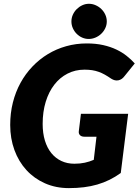

<svg xmlns="http://www.w3.org/2000/svg" viewBox="-20 -960 715 988"><path d="M362.5 -117.5Q392.5 -117.5 416.5 -122.8Q440.5 -128 462.5 -137.5L476.5 -256.5H414.5Q399.5 -256.5 391.8 -264.2Q384 -272 385.5 -284.5L396.5 -374.5H639.5L601.5 -70Q573.5 -49.5 543.5 -34.8Q513.5 -20 480.8 -10.5Q448 -1 411.8 3.5Q375.5 8 334.5 8Q267 8 211.2 -16.8Q155.5 -41.5 115.8 -85Q76 -128.5 54.2 -188Q32.5 -247.5 32.5 -317Q32.5 -377.5 46.2 -432.2Q60 -487 85.5 -533.5Q111 -580 146.8 -617.5Q182.5 -655 226.2 -681.5Q270 -708 320.5 -722.2Q371 -736.5 426.5 -736.5Q473 -736.5 510.8 -728Q548.5 -719.5 578.5 -705.2Q608.5 -691 632 -672.2Q655.5 -653.5 673.5 -633.5L620.5 -568Q607.5 -550.5 589.5 -546.8Q571.5 -543 552.5 -555Q535 -567 519.5 -575.8Q504 -584.5 488 -590.2Q472 -596 454.2 -598.8Q436.5 -601.5 414.5 -601.5Q367 -601.5 327.5 -581.2Q288 -561 259.5 -524.2Q231 -487.5 215.2 -436Q199.5 -384.5 199.5 -322.5Q199.5 -274.5 211.2 -236.2Q223 -198 244.5 -171.8Q266 -145.5 296 -131.5Q326 -117.5 362.5 -117.5ZM529.5 -849.5Q529.5 -831 521.5 -814.5Q513.5 -798 500.5 -785.8Q487.5 -773.5 470.8 -766.5Q454 -759.5 436.5 -759.5Q419 -759.5 403 -766.5Q387 -773.5 374.8 -785.8Q362.5 -798 355 -814.5Q347.5 -831 347.5 -849.5Q347.5 -868 355 -884.5Q362.5 -901 375.2 -913.5Q388 -926 404 -933.2Q420 -940.5 437.5 -940.5Q455.5 -940.5 472 -933.2Q488.5 -926 501.2 -913.8Q514 -901.5 521.8 -884.8Q529.5 -868 529.5 -849.5Z"/></svg>

Font: Lato Black
Style: Italic
Weight: 900
Italic angle: -7°
Designer: Lukasz Dziedzic
Foundry: tyPoland Lukasz Dziedzic
Version: Version 2.007; 2014-02-27